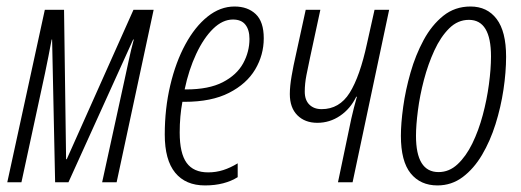

<svg xmlns="http://www.w3.org/2000/svg" viewBox="-20 -560 1602 590"><path d="M2.4 0 117.7 -529.8H176.8L183.1 -70.8H185.1L390.1 -529.8H452.1L338.4 0H293.9L363.3 -317.4Q370.6 -351.1 376.5 -378.4Q382.3 -405.8 391.1 -438.5H389.2L190.4 0H149.4L140.1 -438.5H138.7Q133.3 -410.6 128.9 -387.2Q124.5 -363.8 118.2 -334.5L45.9 0Z M609.9 9.8Q550.3 9.8 518.3 -29.3Q486.3 -68.4 486.3 -146.5Q486.3 -226.6 503.2 -297.9Q520 -369.1 549.6 -423.6Q579.1 -478 617.9 -509Q656.7 -540 700.7 -540Q741.2 -540 765.9 -516.6Q790.5 -493.2 790.5 -442.4Q790.5 -391.1 764.2 -346.7Q737.8 -302.2 683.8 -274.7Q629.9 -247.1 546.9 -247.1H540.5Q532.2 -203.1 532.2 -152.8Q532.2 -88.9 553.5 -59.6Q574.7 -30.3 619.6 -30.3Q644 -30.3 666 -37.4Q688 -44.4 710.4 -58.1V-15.6Q690.9 -3.4 665.8 3.2Q640.6 9.8 609.9 9.8ZM547.4 -285.2H551.8Q621.6 -285.2 664.6 -307.4Q707.5 -329.6 727.1 -365.2Q746.6 -400.9 746.6 -440.4Q746.6 -468.3 734.1 -484.1Q721.7 -500 695.8 -500Q664.1 -500 635 -471.7Q606 -443.4 583 -394.5Q560.1 -345.7 547.4 -285.2Z M1018.6 0 1059.6 -195.8Q1063.5 -211.9 1067.6 -229Q1071.8 -246.1 1076.7 -262.7H1074.7Q1056.6 -225.6 1024.9 -204.1Q993.2 -182.6 955.1 -182.6Q917 -182.6 893.8 -205.8Q870.6 -229 870.6 -271Q870.6 -294.9 876.2 -327.1Q881.8 -359.4 888.7 -389.2L919.4 -529.8H964.4L932.6 -382.3Q926.8 -355 921.6 -328.9Q916.5 -302.7 916.5 -278.3Q916.5 -252.4 930.7 -238.5Q944.8 -224.6 968.3 -224.6Q1022.9 -224.6 1054.4 -274.7Q1085.9 -324.7 1107.9 -426.8L1130.9 -529.8H1175.8L1063.5 0Z M1324.2 9.8Q1272 9.8 1241.9 -27.3Q1211.9 -64.5 1211.9 -142.6Q1211.9 -180.7 1219 -231.9Q1226.1 -283.2 1241.5 -336.9Q1256.8 -390.6 1281.7 -436.8Q1306.6 -482.9 1342.3 -511.5Q1377.9 -540 1425.8 -540Q1477.1 -540 1506.1 -501.7Q1535.2 -463.4 1535.2 -385.7Q1535.2 -338.4 1527.1 -284.4Q1519 -230.5 1502.7 -178.5Q1486.3 -126.5 1461.2 -84Q1436 -41.5 1401.9 -15.9Q1367.7 9.8 1324.2 9.8ZM1327.6 -31.2Q1360.4 -31.2 1386.2 -55.4Q1412.1 -79.6 1431.4 -119.1Q1450.7 -158.7 1463.4 -206.1Q1476.1 -253.4 1482.4 -300.8Q1488.8 -348.1 1488.8 -386.7Q1488.8 -499 1420.9 -499Q1386.7 -499 1360.4 -472.9Q1334 -446.8 1314.7 -404.8Q1295.4 -362.8 1282.7 -314.5Q1270 -266.1 1264.2 -220.5Q1258.3 -174.8 1258.3 -142.6Q1258.3 -31.2 1327.6 -31.2Z"/></svg>

Font: Open Sans Condensed Light
Style: Italic
Weight: 300
Width: 3
Italic angle: -12°
Designer: Monotype Design Team
Foundry: Monotype Imaging Inc.
Version: Version 3.000; ttfautohint (v1.8.4)